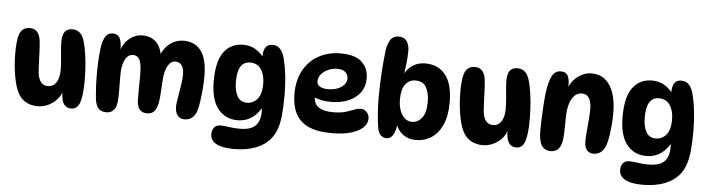

<svg xmlns="http://www.w3.org/2000/svg" viewBox="-54 -1035 5472 1484"><g transform="rotate(5 2682.0 -292.5)"><path d="M513 -6Q481 -6 463.5 -24.5Q446 -43 440 -72.5Q434 -102 434 -135L439 -139Q427 -96 397.5 -65Q368 -34 329.5 -17.5Q291 -1 253 -1Q199 -1 157.5 -25.5Q116 -50 92 -103Q70 -153 57.5 -233Q45 -313 45 -398Q45 -441 48.5 -477.5Q52 -514 60 -538Q70 -569 91 -583.5Q112 -598 143 -598Q179 -598 200 -572.5Q221 -547 225 -501Q229 -469 230.5 -424.5Q232 -380 234 -336Q236 -292 238 -262Q244 -211 264.5 -187Q285 -163 316 -163Q360 -163 383 -198.5Q406 -234 406 -297Q406 -329 402.5 -370Q399 -411 395.5 -450Q392 -489 392 -514Q392 -569 412 -593Q432 -617 468 -617Q498 -617 519.5 -602.5Q541 -588 552 -562Q566 -532 576 -481Q586 -430 592 -365.5Q598 -301 598 -229Q598 -117 579.5 -61.5Q561 -6 513 -6Z M1156 -458Q1166 -499 1191.5 -532Q1217 -565 1254 -584.5Q1291 -604 1335 -604Q1388 -604 1429 -579Q1470 -554 1493.5 -497Q1517 -440 1517 -345Q1517 -297 1513 -248Q1509 -199 1503 -157Q1497 -115 1490 -87Q1479 -43 1454 -21Q1429 1 1391 1Q1358 1 1338.5 -23Q1319 -47 1319 -91Q1319 -110 1324 -140.5Q1329 -171 1335 -207Q1341 -243 1346 -279.5Q1351 -316 1351 -346Q1351 -390 1333.5 -414Q1316 -438 1285 -438Q1249 -438 1225.5 -397.5Q1202 -357 1198 -280Q1194 -215 1190.5 -164.5Q1187 -114 1176 -81Q1166 -50 1147.5 -35Q1129 -20 1098 -20Q1064 -20 1043.5 -42Q1023 -64 1021 -112Q1020 -145 1020.5 -191Q1021 -237 1021.5 -282Q1022 -327 1020 -357Q1017 -410 1001 -435Q985 -460 954 -460Q918 -460 897 -425.5Q876 -391 870 -330Q869 -303 869 -264Q869 -225 870 -186.5Q871 -148 869 -122Q868 -57 846.5 -29Q825 -1 786 -1Q741 -1 720.5 -28Q700 -55 695 -114Q691 -158 689 -201.5Q687 -245 687 -288Q687 -332 689.5 -382.5Q692 -433 697 -479Q703 -536 722 -574Q741 -612 784 -612Q821 -612 837 -583.5Q853 -555 853 -496Q853 -476 850 -459L847 -479Q867 -544 912.5 -580.5Q958 -617 1013 -617Q1085 -617 1125.5 -571.5Q1166 -526 1170 -446Z M1800 -28Q1706 -28 1649 -99Q1592 -170 1592 -315Q1592 -470 1646.5 -541.5Q1701 -613 1795 -613Q1851 -613 1894 -586.5Q1937 -560 1969 -512L1958 -486Q1955 -500 1953 -516Q1951 -532 1951 -540Q1951 -584 1968 -608Q1985 -632 2021 -632Q2060 -632 2084 -603Q2108 -574 2119 -520Q2131 -473 2139 -401Q2147 -329 2147 -255Q2147 -159 2140 -94Q2133 -29 2117 14Q2101 57 2075 89Q2031 142 1959 169Q1887 196 1794 196Q1726 196 1685.5 183Q1645 170 1627 148Q1609 126 1609 98Q1609 66 1625 45Q1641 24 1674 24Q1704 24 1740.5 30Q1777 36 1823 36Q1910 36 1946 -1Q1982 -38 1982 -108Q1982 -131 1979 -162L1993 -163Q1967 -101 1917 -64.5Q1867 -28 1800 -28ZM1863 -169Q1890 -169 1916 -184Q1942 -199 1958.5 -233Q1975 -267 1975 -325Q1975 -394 1946 -437.5Q1917 -481 1860 -481Q1812 -481 1787.5 -442.5Q1763 -404 1763 -326Q1763 -252 1787.5 -210.5Q1812 -169 1863 -169Z M2536 8Q2420 8 2351.5 -25Q2283 -58 2252.5 -120Q2222 -182 2222 -268Q2222 -377 2264.5 -453.5Q2307 -530 2381.5 -571Q2456 -612 2551 -612Q2664 -612 2716 -563.5Q2768 -515 2768 -436Q2768 -373 2734.5 -327Q2701 -281 2642 -256.5Q2583 -232 2506 -232Q2465 -232 2427.5 -240.5Q2390 -249 2360 -264L2384 -313Q2381 -289 2381 -265Q2381 -205 2420 -179.5Q2459 -154 2530 -154Q2590 -154 2628 -165.5Q2666 -177 2693 -188Q2720 -199 2745 -199Q2761 -199 2775.5 -190.5Q2790 -182 2799.5 -166Q2809 -150 2809 -126Q2809 -90 2778 -59.5Q2747 -29 2686 -10.5Q2625 8 2536 8ZM2478 -328Q2540 -328 2580 -355.5Q2620 -383 2620 -423Q2620 -452 2599.5 -471.5Q2579 -491 2537 -491Q2497 -491 2463.5 -475.5Q2430 -460 2410.5 -435.5Q2391 -411 2391 -382Q2391 -356 2414 -342Q2437 -328 2478 -328Z M2962 10Q2935 10 2917.5 -6Q2900 -22 2892 -54Q2884 -94 2878.5 -159Q2873 -224 2873 -298Q2873 -339 2874.5 -391.5Q2876 -444 2879.5 -498Q2883 -552 2887.5 -598.5Q2892 -645 2896 -674Q2905 -724 2925.5 -752.5Q2946 -781 2987 -781Q3030 -781 3050 -751Q3070 -721 3070 -677Q3070 -633 3063.5 -573Q3057 -513 3044 -451L3028 -439Q3039 -481 3063 -516Q3087 -551 3124 -571.5Q3161 -592 3211 -592Q3308 -592 3365.5 -522.5Q3423 -453 3423 -306Q3423 -203 3392 -134Q3361 -65 3308 -30.5Q3255 4 3187 4Q3124 4 3079.5 -33Q3035 -70 3022 -140L3039 -129Q3032 -57 3012.5 -23.5Q2993 10 2962 10ZM3147 -133Q3190 -133 3222 -172.5Q3254 -212 3254 -297Q3254 -367 3229 -410.5Q3204 -454 3145 -454Q3097 -454 3067.5 -415.5Q3038 -377 3038 -298Q3038 -226 3067.5 -179.5Q3097 -133 3147 -133Z M3966 -6Q3934 -6 3916.5 -24.5Q3899 -43 3893 -72.5Q3887 -102 3887 -135L3892 -139Q3880 -96 3850.5 -65Q3821 -34 3782.5 -17.5Q3744 -1 3706 -1Q3652 -1 3610.5 -25.5Q3569 -50 3545 -103Q3523 -153 3510.5 -233Q3498 -313 3498 -398Q3498 -441 3501.5 -477.5Q3505 -514 3513 -538Q3523 -569 3544 -583.5Q3565 -598 3596 -598Q3632 -598 3653 -572.5Q3674 -547 3678 -501Q3682 -469 3683.5 -424.5Q3685 -380 3687 -336Q3689 -292 3691 -262Q3697 -211 3717.5 -187Q3738 -163 3769 -163Q3813 -163 3836 -198.5Q3859 -234 3859 -297Q3859 -329 3855.5 -370Q3852 -411 3848.5 -450Q3845 -489 3845 -514Q3845 -569 3865 -593Q3885 -617 3921 -617Q3951 -617 3972.5 -602.5Q3994 -588 4005 -562Q4019 -532 4029 -481Q4039 -430 4045 -365.5Q4051 -301 4051 -229Q4051 -117 4032.5 -61.5Q4014 -6 3966 -6Z M4258 -622Q4297 -622 4312 -596Q4327 -570 4327 -519Q4327 -507 4325.5 -493.5Q4324 -480 4321 -469L4319 -489Q4342 -554 4391.5 -590.5Q4441 -627 4497 -627Q4561 -627 4604 -591Q4647 -555 4668.5 -490Q4690 -425 4690 -336Q4690 -285 4685.5 -236Q4681 -187 4674 -146.5Q4667 -106 4657 -80Q4643 -45 4619.5 -27.5Q4596 -10 4564 -10Q4530 -10 4512 -33.5Q4494 -57 4494 -98Q4494 -130 4498 -175.5Q4502 -221 4506 -267.5Q4510 -314 4510 -349Q4510 -466 4435 -466Q4395 -466 4367.5 -429.5Q4340 -393 4331 -326Q4328 -300 4327.5 -261.5Q4327 -223 4326.5 -185.5Q4326 -148 4324 -122Q4319 -57 4296 -29Q4273 -1 4234 -1Q4187 -1 4163.5 -35.5Q4140 -70 4140 -152Q4140 -194 4142 -246Q4144 -298 4147.5 -350.5Q4151 -403 4156 -446Q4166 -527 4189 -574.5Q4212 -622 4258 -622Z M4972 -28Q4878 -28 4821 -99Q4764 -170 4764 -315Q4764 -470 4818.5 -541.5Q4873 -613 4967 -613Q5023 -613 5066 -586.5Q5109 -560 5141 -512L5130 -486Q5127 -500 5125 -516Q5123 -532 5123 -540Q5123 -584 5140 -608Q5157 -632 5193 -632Q5232 -632 5256 -603Q5280 -574 5291 -520Q5303 -473 5311 -401Q5319 -329 5319 -255Q5319 -159 5312 -94Q5305 -29 5289 14Q5273 57 5247 89Q5203 142 5131 169Q5059 196 4966 196Q4898 196 4857.5 183Q4817 170 4799 148Q4781 126 4781 98Q4781 66 4797 45Q4813 24 4846 24Q4876 24 4912.5 30Q4949 36 4995 36Q5082 36 5118 -1Q5154 -38 5154 -108Q5154 -131 5151 -162L5165 -163Q5139 -101 5089 -64.5Q5039 -28 4972 -28ZM5035 -169Q5062 -169 5088 -184Q5114 -199 5130.5 -233Q5147 -267 5147 -325Q5147 -394 5118 -437.5Q5089 -481 5032 -481Q4984 -481 4959.5 -442.5Q4935 -404 4935 -326Q4935 -252 4959.5 -210.5Q4984 -169 5035 -169Z"/></g></svg>

Font: DynaPuff Medium
Style: Regular
Weight: 500
Version: Version 2.000